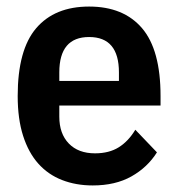

<svg xmlns="http://www.w3.org/2000/svg" viewBox="-20 -554 545 586"><path d="M263 12Q212 12 169.5 -4.5Q127 -21 97 -54.5Q67 -88 50.5 -139.5Q34 -191 34 -261Q34 -402 90.5 -468Q147 -534 252 -534Q357 -534 413.5 -468Q470 -402 470 -261V-232H161V-198Q161 -146 190 -116Q219 -86 270 -86Q313 -86 342.5 -104.5Q372 -123 393 -158L459 -89Q430 -43 381 -15.5Q332 12 263 12ZM252 -441Q161 -441 161 -333V-307H343V-333Q343 -441 252 -441Z"/></svg>

Font: IBM Plex Sans Condensed SemiBold
Style: Regular
Weight: 600
Width: 3
Designer: Mike Abbink, Paul van der Laan, Pieter van Rosmalen
Foundry: Bold Monday
Version: Version 1.3